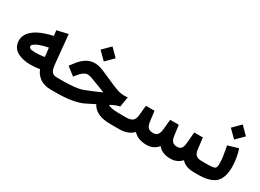

<svg xmlns="http://www.w3.org/2000/svg" viewBox="-28 -1216 2430 1794"><g transform="rotate(30 1187.0 -319.0)"><path d="M532.7 0H514.2Q479.5 0 449.7 -8.8Q419.9 -17.6 401.4 -30Q382.8 -42.5 367.9 -59.3Q353 -76.2 345.7 -89.1Q338.4 -102.1 333.5 -115.2Q276.9 -106.9 231.4 -106.9Q192.4 -106.9 157.7 -114.5Q123 -122.1 93 -137.9Q63 -153.8 45.4 -183.1Q27.8 -212.4 27.8 -251.5Q27.8 -318.4 93.3 -369.4Q158.7 -420.4 290 -449.7L285.2 -489.3L283.2 -506.8L300.3 -510.7L379.4 -529.3L400.9 -534.2L403.3 -512.2L431.6 -221.7Q435.1 -191.4 441.2 -172.6Q447.3 -153.8 458 -143.8Q468.8 -133.8 481.7 -130.4Q494.6 -127 514.6 -127H532.7Q541.5 -127 541.5 -72.3V-55.7Q541.5 0 532.7 0ZM315.4 -236.3 304.7 -331.5Q267.1 -324.2 238 -315.2Q209 -306.2 192.4 -298.3Q175.8 -290.5 165.3 -282.5Q154.8 -274.4 151.1 -268.6Q147.5 -262.7 147.5 -257.8Q147.5 -244.1 161.4 -236.1Q175.3 -228 213.9 -228Q268.6 -228 315.4 -236.3Z M527.3 -127H563.5Q716.8 -127 782.2 -151.4Q867.2 -183.1 954.6 -223.6Q947.3 -226.1 870.6 -256.3Q808.1 -280.8 785.4 -288.3Q762.7 -295.9 745.6 -295.9Q701.2 -295.9 647.5 -225.1L635.3 -209.5L620.1 -221.2L564 -264.6L548.8 -276.4L559.6 -291.5Q576.7 -314.9 591.6 -333Q606.4 -351.1 625 -368.2Q643.6 -385.3 661.9 -396.2Q680.2 -407.2 702.6 -414.1Q725.1 -420.9 749 -420.9Q766.6 -420.9 784.2 -418Q801.8 -415 821.3 -408Q840.8 -400.9 854 -395.5Q867.2 -390.1 891.1 -379.4Q915 -368.7 926.5 -363.8Q938 -358.9 966.3 -346.2Q994.6 -333.5 1011 -326.9Q1027.3 -320.3 1051.3 -311.5Q1075.2 -302.7 1095.5 -298.8Q1115.7 -294.9 1134.3 -294.9Q1142.6 -294.9 1150.9 -295.4L1175.3 -296.9L1170.9 -272.9L1159.2 -201.2L1157.2 -188L1144.5 -185.1Q1104 -175.3 1058.6 -148.9Q1069.8 -139.6 1097.2 -133.8Q1124.5 -127.9 1169.4 -127.4L1227.5 -127Q1236.3 -127 1236.3 -72.3V-55.7Q1236.3 0 1227.5 0H1158.2Q999.5 0 952.1 -95.2Q909.7 -72.8 858.9 -48.3Q758.8 0 567.9 0H527.3Q519.5 0 514.4 -4.9Q509.3 -9.8 507.1 -19.3Q504.9 -28.8 504.4 -36.4Q503.9 -43.9 503.9 -55.7V-72.3Q503.9 -87.9 504.9 -98.1Q505.9 -108.4 511.5 -117.7Q517.1 -127 527.3 -127ZM813.5 -638.2 894.5 -556.6 813.5 -475.6 731.9 -556.6Z M2085 0H2059.6Q2014.2 0 1979.7 -12.7Q1945.3 -25.4 1923.3 -51.8Q1901.4 -25.9 1871.1 -12.9Q1840.8 0 1803.2 0Q1759.3 0 1725.1 -14.2Q1690.9 -28.3 1668.5 -56.6Q1622.1 0 1547.4 0Q1452.6 0 1403.3 -55.2Q1348.6 0 1253.9 0H1222.2Q1214.4 0 1209.2 -4.9Q1204.1 -9.8 1201.9 -19.3Q1199.7 -28.8 1199.2 -36.4Q1198.7 -43.9 1198.7 -55.7V-72.3Q1198.7 -87.9 1199.7 -98.1Q1200.7 -108.4 1206.3 -117.7Q1211.9 -127 1222.2 -127H1254.9Q1302.2 -127 1324.2 -144.8Q1346.2 -162.6 1350.1 -203.6L1359.4 -296.4L1361.3 -314H1378.9H1436.5H1453.6L1456.1 -296.9L1468.3 -203.6Q1471.7 -175.3 1481 -158.4Q1490.2 -141.6 1505.9 -134.3Q1521.5 -127 1546.4 -127Q1565.9 -127 1579.1 -134.3Q1592.3 -141.6 1600.8 -158.7Q1609.4 -175.8 1612.3 -203.6L1621.6 -296.4L1623.5 -314H1641.1H1698.7H1715.8L1718.3 -296.9L1730.5 -203.1Q1733.9 -175.3 1743.2 -158.7Q1752.4 -142.1 1767.1 -134.8Q1781.7 -127.4 1804.2 -127.4Q1833 -127.4 1847.9 -144.5Q1862.8 -161.6 1866.2 -203.6L1875.5 -306.2L1877 -323.7H1895H1952.6H1970.2L1972.2 -306.6L1984.4 -203.1Q1988.8 -163.6 2007.6 -146Q2026.4 -128.4 2063 -127.4L2085 -127Q2093.8 -127 2093.8 -72.3V-55.7Q2093.8 0 2085 0Z M2079.6 -127H2105.5Q2130.4 -127 2143.6 -127.2Q2156.7 -127.4 2172.1 -128.7Q2187.5 -129.9 2194.3 -131.1Q2201.2 -132.3 2209 -136.5Q2216.8 -140.6 2219.2 -145Q2221.7 -149.4 2224.4 -157.7Q2227.1 -166 2227.3 -174.6Q2227.5 -183.1 2227.5 -197.3Q2227.5 -223.1 2222.2 -262.7Q2216.8 -302.2 2211.4 -328.6L2206.1 -355L2202.1 -373L2219.7 -377.9L2295.4 -400.4L2313.5 -405.8L2319.3 -387.7Q2320.8 -383.8 2322.5 -377.9Q2324.2 -372.1 2328.6 -353.8Q2333 -335.4 2336.4 -316.9Q2339.8 -298.3 2342.5 -272.2Q2345.2 -246.1 2345.2 -222.2Q2345.2 -102.5 2289.6 -51.3Q2233.9 0 2103.5 0H2079.6Q2071.8 0 2066.7 -4.9Q2061.5 -9.8 2059.3 -19.3Q2057.1 -28.8 2056.6 -36.4Q2056.2 -43.9 2056.2 -55.7V-72.3Q2056.2 -87.9 2057.1 -98.1Q2058.1 -108.4 2063.7 -117.7Q2069.3 -127 2079.6 -127ZM2232.4 -615.2 2313.5 -533.7 2232.4 -452.6 2150.9 -533.7Z"/></g></svg>

Font: Samim WOL
Style: Bold-WOL
Weight: 700
Foundry: DejaVu fonts team - Redesigned by Saber Rastikerdar
Version: Version 4.0.5